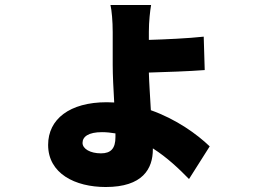

<svg xmlns="http://www.w3.org/2000/svg" viewBox="-20 -662 1040 770"><path d="M443 -127V-112C443 -67 425 -47 385 -47C342 -47 311 -65 311 -89C311 -114 335 -132 389 -132C407 -132 425 -130 443 -127ZM586 -642H423C428 -621 432 -577 432 -533C432 -498 432 -440 432 -402C432 -359 435 -305 438 -251L408 -252C259 -252 173 -184 173 -81C173 34 281 88 404 88C552 88 593 15 593 -63V-67C651 -30 699 16 738 56L821 -75C770 -124 687 -184 585 -220C582 -275 578 -331 577 -371C643 -373 737 -376 801 -381L797 -515C734 -508 642 -504 577 -502V-535C577 -575 582 -620 586 -642Z"/></svg>

Font: Noto Sans CJK TC Black
Style: Regular
Weight: 900
Designer: Ryoko NISHIZUKA 西塚涼子 (kana, bopomofo & ideographs); Paul D. Hunt (Latin, Greek & Cyrillic); Sandoll Communications 산돌커뮤니
Foundry: Adobe
Version: Version 2.004;hotconv 1.0.118;makeotfexe 2.5.65603